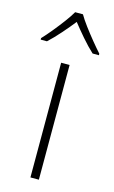

<svg xmlns="http://www.w3.org/2000/svg" viewBox="-145 -876 507 857"><g transform="rotate(15 108.5 -448.0)"><path d="M128 -66H89V-596H128ZM127 -830Q139 -809 159.5 -781.5Q180 -754 202.5 -726.5Q225 -699 243 -679V-672H214Q187 -697 159 -729.5Q131 -762 109 -790Q87 -762 58.5 -729.5Q30 -697 3 -672H-26V-679Q-7 -699 15.5 -726.5Q38 -754 58.5 -781.5Q79 -809 91 -830Z"/></g></svg>

Font: Noto Sans Malayalam UI ExtraLight
Style: Regular
Weight: 200
Designer: Jelle Bosma - Monotype Design Team
Foundry: Monotype Imaging Inc.
Version: Version 2.104; ttfautohint (v1.8.4.7-5d5b)